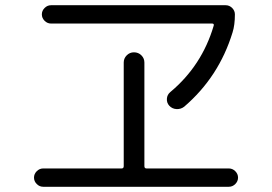

<svg xmlns="http://www.w3.org/2000/svg" viewBox="-20 -727 1040 734"><path d="M631 -375Q752 -476 797 -629Q799 -637 791 -637H175Q161 -637 150.5 -647.5Q140 -658 140 -672Q140 -686 150.5 -696.5Q161 -707 175 -707H843Q857 -707 867.5 -696.5Q878 -686 878 -672Q878 -631 869 -603Q817 -433 684 -319Q671 -309 654.5 -310Q638 -311 627 -323Q617 -334 618 -349.5Q619 -365 631 -375ZM145 -13Q131 -13 120.5 -23.5Q110 -34 110 -48Q110 -62 120.5 -72.5Q131 -83 145 -83H445Q453 -83 453 -92V-488Q453 -504 464.5 -515.5Q476 -527 492 -527Q509 -527 520.5 -515.5Q532 -504 532 -488V-92Q532 -83 540 -83H855Q869 -83 879.5 -72.5Q890 -62 890 -48Q890 -34 879.5 -23.5Q869 -13 855 -13Z"/></svg>

Font: Rounded Mplus 1c
Style: Regular
Weight: 400
Version: Version 1.059.20150529